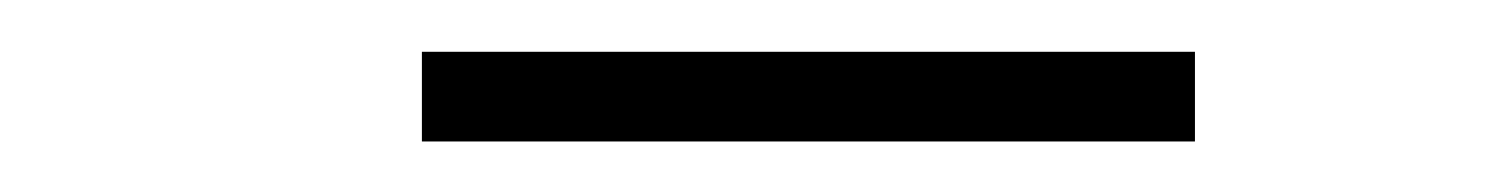

<svg xmlns="http://www.w3.org/2000/svg" viewBox="-20 -750 593 76"><path d="M147 -694V-729.5H453V-694Z"/></svg>

Font: Encode Sans SemiExpanded SemiExpanded ExtraLight
Style: Regular
Weight: 200
Width: 6
Designer: Multiple Designers
Foundry: Impallari Type
Version: Version 3.000; ttfautohint (v1.8.3) -l 8 -r 50 -G 200 -x 14 